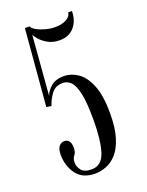

<svg xmlns="http://www.w3.org/2000/svg" viewBox="-136 -769 650 850"><g transform="rotate(-20 189.0 -344.0)"><path d="M163 12Q104 12 75.5 -27Q47 -66 47 -118.5Q47 -145.5 57.2 -157.8Q67.5 -170 82 -170Q112.5 -170 112.5 -127.5Q112.5 -107.5 102.8 -95.8Q93 -84 93 -64Q93 -46 106.5 -28.5Q120 -11 154.5 -11Q202 -11 219.2 -64.2Q236.5 -117.5 236.5 -215.5Q236.5 -298 226.8 -340.8Q217 -383.5 200.5 -399Q184 -414.5 164.5 -414.5Q130 -414.5 111.8 -391.2Q93.5 -368 82.5 -335.5L59.5 -339L90 -700H112Q115.5 -690 132.8 -680.2Q150 -670.5 173.2 -664.2Q196.5 -658 217.5 -658Q251.5 -658 272.5 -670.5Q293.5 -683 293.5 -700H311.5Q311.5 -655.5 286.8 -626Q262 -596.5 217 -596.5Q185.5 -596.5 162.2 -609.8Q139 -623 125.8 -638.8Q112.5 -654.5 110.5 -661.5L88 -380.5Q94 -401.5 116.8 -421.5Q139.5 -441.5 178.5 -441.5Q212 -441.5 243.5 -420.5Q275 -399.5 295.2 -350.5Q315.5 -301.5 315.5 -217.5Q315.5 -148 301.5 -103.2Q287.5 -58.5 264.8 -33.2Q242 -8 215.2 2Q188.5 12 163 12Z"/></g></svg>

Font: Imbue 50pt
Style: Regular
Weight: 400
Designer: Tyler Finck
Foundry: Etcetera Type Company
Version: Version 1.102; ttfautohint (v1.8.3)